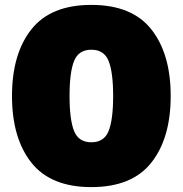

<svg xmlns="http://www.w3.org/2000/svg" viewBox="-20 -752 746 784"><path d="M29 -360Q29 -532 108 -632Q187 -732 353 -732Q519 -732 598 -632Q677 -532 677 -360Q677 -188 598 -88Q519 12 353 12Q187 12 108 -88Q29 -188 29 -360ZM353 -171Q405 -171 423.5 -217Q442 -263 442 -360Q442 -457 423.5 -503Q405 -549 353 -549Q301 -549 282.5 -503Q264 -457 264 -360Q264 -263 282.5 -217Q301 -171 353 -171Z"/></svg>

Font: Aspekta 1000
Style: Regular
Weight: 1000
Designer: Ivo Dolenc
Version: Version 2.000